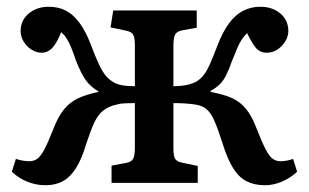

<svg xmlns="http://www.w3.org/2000/svg" viewBox="-20 -541 914 568"><path d="M114 7Q88 7 62 -3Q36 -13 15 -33L27 -71Q35 -68 46.5 -66Q58 -64 66 -64Q80 -64 90 -71Q100 -78 111 -98.5Q122 -119 138 -160Q152 -196 169 -217Q186 -238 209.5 -249.5Q233 -261 271 -269V-271Q248 -284 234 -303.5Q220 -323 205 -361Q196 -388 189.5 -403Q183 -418 177 -427.5Q171 -437 161 -446Q148 -413 134.5 -399Q121 -385 103 -385Q88 -385 73.5 -394Q59 -403 50 -418Q41 -433 41 -449Q41 -481 65 -501Q89 -521 124 -521Q153 -521 175 -509.5Q197 -498 215.5 -473Q234 -448 249 -408Q263 -371 273 -350Q283 -329 292.5 -317.5Q302 -306 314 -299Q324 -292 340 -289Q356 -286 379 -286V-407Q379 -430 374 -438.5Q369 -447 354 -450L307 -460L315 -510H562V-459L518 -451Q503 -448 498 -438.5Q493 -429 493 -404V-286Q516 -286 534 -290Q552 -294 563 -301Q574 -308 583 -319.5Q592 -331 601.5 -352.5Q611 -374 624 -408Q639 -447 657.5 -472Q676 -497 699 -509Q722 -521 750 -521Q786 -521 809.5 -501Q833 -481 833 -449Q833 -433 823.5 -418Q814 -403 800 -394Q786 -385 769 -385Q751 -385 739.5 -396.5Q728 -408 711 -443Q702 -434 695.5 -424.5Q689 -415 682.5 -400Q676 -385 666 -360Q657 -334 648.5 -317.5Q640 -301 629.5 -291Q619 -281 603 -272V-269Q642 -262 667 -250.5Q692 -239 709 -217.5Q726 -196 739 -161Q755 -120 766 -99Q777 -78 787 -71Q797 -64 810 -64Q819 -64 829.5 -66Q840 -68 847 -71L859 -33Q839 -14 813.5 -3.5Q788 7 764 7Q733 7 710 -4.5Q687 -16 670 -43Q653 -70 639 -115Q625 -159 614.5 -183Q604 -207 591 -218Q578 -229 556 -232Q543 -234 527 -235Q511 -236 493 -236V-103Q493 -80 498 -71.5Q503 -63 518 -60L565 -50V0H310V-51L353 -59Q369 -62 374 -71.5Q379 -81 379 -106V-236Q368 -236 352 -235.5Q336 -235 327 -232Q302 -227 286 -214.5Q270 -202 259 -178.5Q248 -155 235 -115Q222 -71 205 -44Q188 -17 166 -5Q144 7 114 7Z"/></svg>

Font: Literata 18pt Medium
Style: Regular
Weight: 500
Designer: Latin by Veronika Burian and Jose Scaglione. Greek by Irene Vlachou. Cyrillic by Vera Evstafieva.
Foundry: TypeTogether
Version: Version 3.103;gftools[0.9.29]